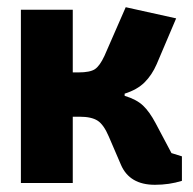

<svg xmlns="http://www.w3.org/2000/svg" viewBox="-20 -508 537 533"><path d="M316 -50 282 -129Q268 -162 251 -173Q234 -184 201 -184H182V0H38V-481H182V-307H198Q230 -307 243.5 -316Q257 -325 270 -353L329 -488L469 -457L415 -330Q402 -300 381.5 -279.5Q361 -259 326 -248V-242Q359 -232 377 -215Q395 -198 412 -166L456 -83L485 -74V-6Q450 5 410 5Q340 5 316 -50Z"/></svg>

Font: Athiti
Style: Bold
Weight: 700
Designer: CadsonDemak Team
Foundry: CadsonDemak
Version: Version 1.033